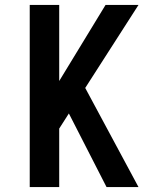

<svg xmlns="http://www.w3.org/2000/svg" viewBox="-20 -755 640 775"><path d="M410 0 258 -297 219 -236V0H100V-735H219V-428L406 -735H539L324 -400L539 0Z"/></svg>

Font: R Plex Mono
Style: Bold
Weight: 700
Monospace: yes
Designer: Belleve Invis
Foundry: Belleve Invis
Version: Version 31.8.0